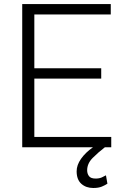

<svg xmlns="http://www.w3.org/2000/svg" viewBox="-20 -731 609 953"><path d="M532.2 -51.3V0H500.5Q467.3 25.4 439.9 53Q412.6 80.6 412.6 114.3Q412.6 130.9 421.6 143.1Q430.7 155.3 454.6 155.3Q472.2 155.3 485.1 149.7Q498 144 505.9 139.2L513.2 180.7Q502.4 188 485.6 195.1Q468.8 202.1 442.9 202.1Q407.2 202.1 383.8 181.4Q360.4 160.6 360.4 119.1Q360.4 88.4 382.1 57.4Q403.8 26.4 441.4 0H90.3V-710.9H529.8V-659.2H150.4V-392.1H482.4V-340.8H150.4V-51.3Z"/></svg>

Font: Vazirmatn FD ExtraLight
Style: Regular
Weight: 200
Designer: Saber Rastikerdar
Foundry: Saber Rastikerdar
Version: Version 33.003